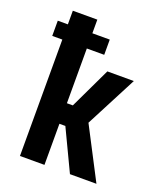

<svg xmlns="http://www.w3.org/2000/svg" viewBox="-136 -824 772 913"><g transform="rotate(20 250.0 -367.5)"><path d="M327 0 228 -208H198V0H74V-589H23V-666H74V-735H198V-666H286V-589H198V-312H228L327 -520H461L326 -260L461 0Z"/></g></svg>

Font: Iosevka Term Curly Extrabold
Style: Regular
Weight: 800
Designer: Belleve Invis
Foundry: Belleve Invis
Version: Version 32.3.0